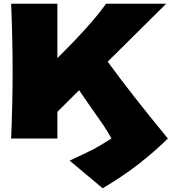

<svg xmlns="http://www.w3.org/2000/svg" viewBox="-20 -746 964 1034"><path d="M560 -414Q681 -247 884 0Q813 70 729 135.5Q645 201 533 268L355 119Q429 85 473.5 62.5Q518 40 580 0Q561 -36 537 -71.5Q513 -107 473 -163L406 -260L289 -144V0H40Q48 -194 48 -363Q48 -532 40 -726H289V-433Q473 -615 551 -726H875Z"/></svg>

Font: Mantou Sans
Style: Regular
Weight: 400
Designer: Mant0u / artakana
Foundry: Mant0u / artakana
Version: Version 1.001;October 22, 2023;FontCreator 14.0.0.2901 64-bi